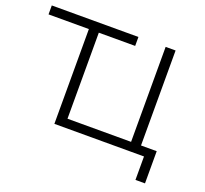

<svg xmlns="http://www.w3.org/2000/svg" viewBox="-113 -656 971 908"><g transform="rotate(20 373.0 -202.0)"><path d="M436 -522V-477H253V-44H573V-522H623V-44H702V118H654V0H203V-477H0V-522Z"/></g></svg>

Font: Montserrat Z Light
Style: Regular
Weight: 300
Designer: Julieta Ulanovsky
Foundry: Julieta Ulanovsky
Version: Version 8.000